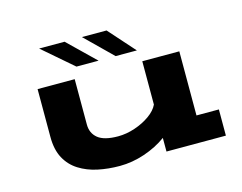

<svg xmlns="http://www.w3.org/2000/svg" viewBox="-99 -863 1297 1027"><g transform="rotate(-15 550.0 -349.0)"><path d="M446.5 10Q382.5 10 325 -2.2Q267.5 -14.5 222.8 -42.8Q178 -71 152.5 -118.2Q127 -165.5 127 -236V-501H332.5V-249.5Q332.5 -201.5 367 -173.5Q401.5 -145.5 478.5 -145.5Q524 -145.5 571.2 -161.2Q618.5 -177 655.2 -203Q692 -229 706.5 -260V-500H911.5V-145H1035.5V0H706.5V-75.5Q653 -36.5 584 -13.2Q515 10 446.5 10ZM576 -563.5 428 -708.5H564.5L693.5 -563.5ZM359 -563.5 191 -708.5H332L481.5 -563.5Z"/></g></svg>

Font: Trispace Expanded ExtraBold
Style: Regular
Weight: 800
Width: 7
Designer: Tyler Finck
Foundry: Etcetera Type Company
Version: Version 1.210; ttfautohint (v1.8.3)